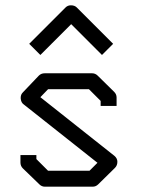

<svg xmlns="http://www.w3.org/2000/svg" viewBox="-20 -752 580 723"><path d="M111 -566 90 -587 227 -724Q235 -732 247 -732Q261 -732 269 -724L406 -587L385 -566L364 -545L248 -661L132 -545ZM359 -372 315 -416H161L132 -386L411 -165Q422 -155.5 422 -143Q422 -129 413 -120L350 -58Q341 -49 329 -49H149Q137 -49 128 -58L66 -118Q57 -127 57 -140V-168H117V-153L161 -109H317L347 -139L69 -359Q59.5 -365.5 58 -381V-384.5Q58 -396 66 -404L126 -467Q135 -476 148 -476H327Q339 -476 348 -467L410 -406Q419 -397 419 -385V-353H359Z"/></svg>

Font: ibm3270
Style: Regular
Weight: 400
Monospace: yes
Version: Version 2.0.3